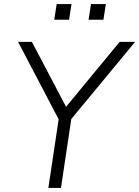

<svg xmlns="http://www.w3.org/2000/svg" viewBox="-20 -925 685 945"><path d="M218 0 274 -373 278 -320 69 -719H137L309 -392H299L569 -719H645L315 -320L336 -373L280 0ZM416 -828 428 -905H501L489 -828ZM247 -828 259 -905H332L320 -828Z"/></svg>

Font: Nunitoga
Style: Light Italic
Weight: 300
Italic angle: -9°
Designer: Vernon Adams
Foundry: Vernon Adams
Version: Version 1.0